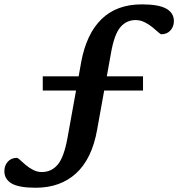

<svg xmlns="http://www.w3.org/2000/svg" viewBox="-71 -738 817 880"><path d="M92.5 122.5Q15.5 122.5 -17.8 102.8Q-51 83 -51 46.5Q-51 20.5 -35.2 3Q-19.5 -14.5 6.5 -14.5Q10.5 -14.5 21 -4.8Q31.5 5 46.8 18Q62 31 81 40.8Q100 50.5 120.5 50.5Q165 50.5 193.8 16.2Q222.5 -18 238.5 -107L277.5 -323H125V-388H289.5L301 -453Q325 -583 394.5 -650.5Q464 -718 579 -718Q656.5 -718 691.2 -698.2Q726 -678.5 726 -642Q726 -616 710.2 -598.5Q694.5 -581 668.5 -581Q664.5 -581 653.8 -590.8Q643 -600.5 627.2 -613.5Q611.5 -626.5 591.8 -636.2Q572 -646 550.5 -646Q508.5 -646 480.8 -613.5Q453 -581 438 -496.5L418.5 -388H584.5V-323H406.5L374 -142.5Q350.5 -10.5 278.2 56Q206 122.5 92.5 122.5Z"/></svg>

Font: Newsreader Caption Medium
Style: Regular
Weight: 500
Designer: Hugues Gentile
Foundry: Production Type
Version: Version 1.001